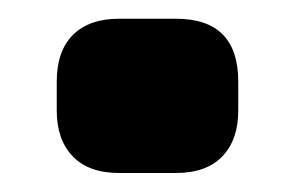

<svg xmlns="http://www.w3.org/2000/svg" viewBox="-20 -178 312 203"><path d="M166 -158.2Q231.9 -158.2 231.9 -91.8V-61Q231.9 -30.3 215.1 -12.7Q198.2 4.9 166 4.9H106Q73.7 4.9 56.9 -12.7Q40 -30.3 40 -61V-91.8Q40 -124 57.1 -141.1Q74.2 -158.2 106 -158.2Z"/></svg>

Font: Days One
Style: Regular
Weight: 400
Designer: Alexander Kalachev, Alexey Maslov, Jovanny Lemonad
Foundry: Alexander Kalachev, Alexey Maslov, Jovanny Lemonad
Version: Version 1.002